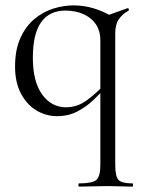

<svg xmlns="http://www.w3.org/2000/svg" viewBox="-20 -419 528 714"><path d="M192.4 13Q151 13 115.4 -8.3Q79.8 -29.6 57.9 -71.1Q36 -112.6 36 -171.4Q36 -233.8 55.8 -277.5Q75.6 -321.2 107.7 -348.1Q139.8 -375 178.2 -387Q216.6 -399 253.6 -399Q328.2 -399 399.4 -356.2L353.2 -268.6Q353.2 -304.2 336.4 -328.8Q319.6 -353.4 290.2 -366.5Q260.8 -379.6 223 -379.6Q164 -379.6 133.1 -336.6Q102.2 -293.6 102.2 -204Q102.2 -115.6 136.6 -67.8Q171 -20 225.6 -20Q267 -20 301.9 -45.4Q336.8 -70.8 366.8 -103.2L375 -96.2Q354.2 -72.8 327.8 -47.5Q301.4 -22.2 267.9 -4.6Q234.4 13 192.4 13ZM273.6 275Q271.6 275 271.6 269Q271.6 263 273.6 263Q323.6 263 338.4 250Q353.2 237 353.2 194V-352.4L452.8 -388Q456.8 -390 458.8 -385.4Q460.8 -380.8 456.8 -378.8Q434.2 -365.8 421.4 -346.7Q408.6 -327.6 408.6 -295V194Q408.6 237 420.7 250Q432.8 263 472.6 263Q474.8 263 474.8 269Q474.8 275 472.6 275Q454.2 275 430.5 274Q406.8 273 380.2 273Q351 273 324.1 274Q297.2 275 273.6 275Z"/></svg>

Font: Cormorant Infant Light
Style: Regular
Weight: 300
Designer: Christian Thalmann (Catharsis Fonts)
Foundry: Catharsis Fonts
Version: Version 4.001